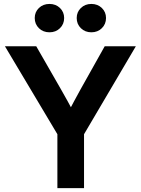

<svg xmlns="http://www.w3.org/2000/svg" viewBox="-20 -965 722 985"><path d="M274.4 0V-276.4L5.4 -727.5H166L293 -506.3Q311 -475.6 327.6 -444.8Q344.2 -414.1 360.8 -383.3H327.1Q343.3 -414.1 359.6 -444.8Q376 -475.6 393.1 -506.3L517.1 -727.5H676.8L411.1 -276.4V0ZM448.7 -799.3Q416.5 -799.3 395 -820.3Q373.5 -841.3 373.5 -872.6Q373.5 -903.3 395 -924.1Q416.5 -944.8 448.7 -944.8Q481 -944.8 502.4 -924.1Q523.9 -903.3 523.9 -872.6Q523.9 -841.3 502.4 -820.3Q481 -799.3 448.7 -799.3ZM233.9 -799.3Q201.2 -799.3 179.7 -820.3Q158.2 -841.3 158.2 -872.6Q158.2 -903.3 179.7 -924.1Q201.2 -944.8 233.9 -944.8Q266.1 -944.8 287.6 -924.1Q309.1 -903.3 309.1 -872.6Q309.1 -841.3 287.6 -820.3Q266.1 -799.3 233.9 -799.3Z"/></svg>

Font: Inter Cardless Display
Style: Bold
Weight: 700
Designer: Rasmus Andersson
Foundry: rsms
Version: Version 4.001;git-9221beed3